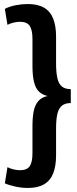

<svg xmlns="http://www.w3.org/2000/svg" viewBox="-20 -826 384 952"><path d="M118 -806Q168 -806 199 -787.5Q230 -769 244 -733Q258 -697 258 -645V-510Q258 -467 264.5 -438.5Q271 -410 287 -397Q303 -384 331 -384V-315Q303 -315 287 -302Q271 -289 264.5 -261.5Q258 -234 258 -189V-55Q258 -3 244 33Q230 69 199 87.5Q168 106 118 106Q89 106 58 99.5Q27 93 4 83L17 3Q31 10 47.5 14Q64 18 79 18Q114 18 127.5 -2Q141 -22 141 -67V-201Q141 -246 147.5 -276.5Q154 -307 170.5 -325.5Q187 -344 216 -350Q189 -356 172.5 -372.5Q156 -389 148.5 -420Q141 -451 141 -499V-632Q141 -677 127.5 -697.5Q114 -718 79 -718Q64 -718 47.5 -714Q31 -710 17 -703L4 -782Q27 -794 57.5 -800Q88 -806 118 -806Z"/></svg>

Font: Pathway Extreme Condensed SemiBold
Style: Regular
Weight: 600
Width: 3
Version: Version 1.001;gftools[0.9.26]